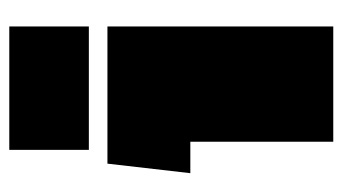

<svg xmlns="http://www.w3.org/2000/svg" viewBox="-178 -542 720 403"><g transform="rotate(-90 181.5 -340.0)"><path d="M69 -513V-680H328V-513ZM86 0V-300H20L40 -474H328V0Z"/></g></svg>

Font: Boz Display
Style: Regular
Weight: 900
Version: Version 2.000; ttfautohint (v1.8.3)